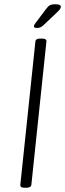

<svg xmlns="http://www.w3.org/2000/svg" viewBox="-20 -884 307 906"><path d="M96 2Q74 2 76 -13L147 -688Q148 -702 170 -702H178Q201 -702 199 -688L128 -12Q126 2 104 2ZM156 -752Q140 -752 140 -760Q140 -766 148 -776L197 -841Q207 -855 216 -859.5Q225 -864 241 -864Q267 -864 267 -852Q267 -846 262 -839.5Q257 -833 242 -819L185 -765Q171 -752 156 -752Z"/></svg>

Font: Asap Condensed Condensed ExtraLight
Style: Italic
Weight: 200
Width: 3
Italic angle: -6°
Designer: Pablo Cosgaya
Foundry: Omnibus-Type
Version: Version 3.001; ttfautohint (v1.8.4.7-5d5b)